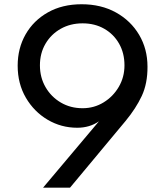

<svg xmlns="http://www.w3.org/2000/svg" viewBox="-20 -860 760 880"><path d="M177.5 0H301L555.5 -305.5Q603 -363 629.8 -420.2Q656.5 -477.5 656 -554.5Q656 -635.5 617.8 -700.2Q579.5 -765 511.5 -802.8Q443.5 -840.5 354 -840.5Q265.5 -840.5 199.5 -803.2Q133.5 -766 97.2 -702.2Q61 -638.5 61 -559Q61 -476.5 98.5 -412.2Q136 -348 198.2 -311.2Q260.5 -274.5 334 -274.5Q391 -274.5 433.5 -304ZM358.5 -364Q303 -364 258.8 -390Q214.5 -416 188.8 -460.5Q163 -505 163 -560.5Q163 -616 188.5 -659.5Q214 -703 258.2 -728Q302.5 -753 358.5 -753Q414.5 -753 457.8 -728.2Q501 -703.5 525.8 -660Q550.5 -616.5 550.5 -560.5Q550.5 -506.5 524.5 -462Q498.5 -417.5 455 -390.8Q411.5 -364 358.5 -364Z"/></svg>

Font: Spartan Medium
Style: Regular
Weight: 500
Designer: Matt Bailey, Mirko Velimirovic
Foundry: Matt Bailey
Version: Version 1.003; ttfautohint (v1.8.3)